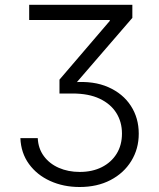

<svg xmlns="http://www.w3.org/2000/svg" viewBox="-20 -562 642 777"><path d="M302.2 194.8Q236.8 194.8 183.1 170.4Q129.4 146 97.2 101.6Q64.9 57.1 62.5 -2.9H132.8Q134.8 39.1 157.5 69.8Q180.2 100.6 218 117.2Q255.9 133.8 302.7 133.8Q353.5 133.8 391.8 114.5Q430.2 95.2 451.9 60.3Q473.6 25.4 473.6 -21.5Q473.6 -68.4 450.7 -105Q427.7 -141.6 383.3 -162.6Q338.9 -183.6 272.9 -183.6H220.7V-239.7L424.3 -477.5V-481H98.1V-542.5H515.6V-489.7L278.3 -214.8V-229Q359.4 -235.4 418.5 -209.2Q477.5 -183.1 509.5 -133.8Q541.5 -84.5 541.5 -21Q541.5 40.5 511.2 89.6Q481 138.7 427.2 166.7Q373.5 194.8 302.2 194.8Z"/></svg>

Font: Inter 17pt Light
Style: Regular
Weight: 300
Version: Version 4.001;git-66647c0bb